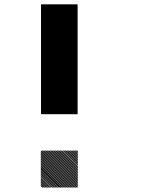

<svg xmlns="http://www.w3.org/2000/svg" viewBox="-20 -853 707 874"><path d="M334.2 -160 326.7 -167.5H332.5L334.2 -165.8ZM334.2 -152.5 319.2 -167.5H325L334.2 -158.3ZM334.2 -145 311.7 -167.5H317.5L334.2 -150.8ZM334.2 -137.5 304.2 -167.5H310L334.2 -143.3ZM334.2 -130 296.7 -167.5H302.5L334.2 -135.8ZM334.2 -122.5 289.2 -167.5H295L334.2 -128.3ZM334.2 -115 281.7 -167.5H287.5L334.2 -120.8ZM334.2 -107.5 274.2 -167.5H280L334.2 -113.3ZM334.2 -100 266.7 -167.5H272.5L334.2 -105.8ZM334.2 -92.5 259.2 -167.5H264.2L334.2 -97.5ZM334.2 -85 251.7 -167.5H257.5L334.2 -90.8ZM334.2 -77.5 244.2 -167.5H250L334.2 -83.3ZM334.2 -70 236.7 -167.5H242.5L334.2 -75.8ZM334.2 -62.5 229.2 -167.5H235L334.2 -68.3ZM334.2 -55 221.7 -167.5H227.5L334.2 -60.8ZM334.2 -47.5 214.2 -167.5H220L334.2 -53.3ZM334.2 -40 206.7 -167.5H212.5L334.2 -45.8ZM334.2 -32.5 199.2 -167.5H205L334.2 -38.3ZM334.2 -25 191.7 -167.5H197.5L334.2 -30.8ZM334.2 -17.5 184.2 -167.5H190L334.2 -23.3ZM334.2 -10 176.7 -167.5H182.5L334.2 -15.8ZM334.2 -2.5 169.2 -167.5H175L334.2 -8.3ZM330 0.8 165.8 -163.3 167.5 -167.5 334.2 -0.8ZM322.5 0.8 165.8 -155.8V-161.7L328.3 0.8ZM315 0.8 165.8 -148.3V-154.2L320.8 0.8ZM307.5 0.8 165.8 -140.8V-146.7L313.3 0.8ZM300 0.8 165.8 -133.3V-139.2L305.8 0.8ZM292.5 0.8 165.8 -125.8V-131.7L298.3 0.8ZM285 0.8 165.8 -118.3V-124.2L290.8 0.8ZM277.5 0.8 165.8 -110.8V-116.7L283.3 0.8ZM270 0.8 165.8 -103.3V-109.2L275.8 0.8ZM262.5 0.8 165.8 -95.8V-101.7L268.3 0.8ZM254.2 0.8 165.8 -87.5V-94.2L260.8 0.8ZM247.5 0.8 165.8 -80.8V-86.7L253.3 0.8ZM240 0.8 165.8 -73.3V-79.2L245.8 0.8ZM232.5 0.8 165.8 -65.8V-71.7L238.3 0.8ZM225 0.8 165.8 -58.3V-64.2L230.8 0.8ZM217.5 0.8 165.8 -50.8V-56.7L223.3 0.8ZM210 0.8 165.8 -43.3V-48.3L215 0.8ZM202.5 0.8 165.8 -35.8V-41.7L208.3 0.8ZM195 0.8 165.8 -28.3V-34.2L200.8 0.8ZM187.5 0.8 165.8 -20.8V-26.7L193.3 0.8ZM180 0.8 165.8 -13.3V-19.2L185.8 0.8ZM172.5 0.8 165.8 -5.8V-11.7L178.3 0.8ZM166.7 -500H333.3V-333.3H166.7ZM166.7 -666.7H333.3V-333.3H166.7ZM166.7 -833.3H333.3V-500H166.7Z"/></svg>

Font: 0xA000-Pixelated-Mono
Style: Pixelated-Mono
Weight: 400
Version: Version 0.1